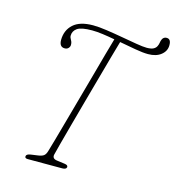

<svg xmlns="http://www.w3.org/2000/svg" viewBox="-110 -836 853 930"><g transform="rotate(15 317.0 -371.0)"><path d="M231.5 -54Q227.5 -33.5 251 -30L292 -24.5Q310 -22 308 -11Q305.5 0 286.5 0H113.5Q97.5 0 99.5 -11.5Q101 -22 122 -25L157 -30Q175.5 -32.5 185 -39.2Q194.5 -46 199.5 -64Q204.5 -80.5 216.5 -122.8Q228.5 -165 244.5 -223Q260.5 -281 278.5 -345.5Q296.5 -410 313.8 -472.8Q331 -535.5 345.2 -587Q359.5 -638.5 368.5 -669Q336.5 -675 307 -679Q277.5 -683 254 -683Q199.5 -683 179.5 -669Q159.5 -655 159.5 -631.5Q159.5 -622.5 166.2 -611.8Q173 -601 172.5 -587.5Q172.5 -579.5 165.8 -572Q159 -564.5 147 -564.5Q120 -564.5 120 -600Q120.5 -648.5 153.2 -678.2Q186 -708 252.5 -708Q280.5 -708 320.2 -702.2Q360 -696.5 401.5 -689Q443 -681.5 477.5 -675.8Q512 -670 530 -670Q552 -670 563.5 -676Q575 -682 579.5 -692Q584 -701.5 584.8 -708.5Q585.5 -715.5 587 -719.5Q593 -741.5 612 -741.5Q634 -741.5 633.5 -709.5Q633.5 -681 609.2 -661.5Q585 -642 544 -642Q519 -642 480.2 -648.8Q441.5 -655.5 399 -663.5Q390 -633 375.5 -581Q361 -529 343.5 -465.8Q326 -402.5 307.8 -337Q289.5 -271.5 273.8 -213Q258 -154.5 246.5 -112.2Q235 -70 231.5 -54Z"/></g></svg>

Font: Fraunces 72pt SuperSoft Thin
Style: Italic
Weight: 100
Italic angle: -16°
Version: Version 1.000;[b76b70a41]